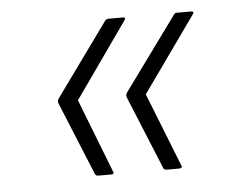

<svg xmlns="http://www.w3.org/2000/svg" viewBox="-36 -473 510 420"><g transform="rotate(-5 219.5 -263.0)"><path d="M164 -93Q159 -93 157 -97L91 -258Q89 -263 92 -268L209 -430Q212 -433 217 -433H248Q251 -433 252 -431.5Q253 -430 251 -427L134 -261L197 -99Q199 -97 197.5 -95Q196 -93 193 -93ZM313 -93Q309 -93 307 -97L241 -258Q239 -263 242 -268L360 -430Q362 -433 366 -433H397Q401 -433 402 -431.5Q403 -430 401 -427L283 -261L347 -99Q349 -97 347 -95Q345 -93 342 -93Z"/></g></svg>

Font: Sofia Sans Semi Condensed ExtraLight
Style: Italic
Weight: 250
Italic angle: -9°
Version: Version 4.100